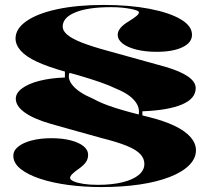

<svg xmlns="http://www.w3.org/2000/svg" viewBox="-20 -743 849 778"><path d="M390 15Q321 15 257 6.5Q193 -2 143 -18.5Q93 -35 63.5 -58.5Q34 -82 34 -112Q34 -133 54 -149Q74 -165 109 -174Q144 -183 188 -183Q232 -183 265.5 -174.5Q299 -166 318 -151Q337 -136 337 -115Q337 -100 329 -87.5Q321 -75 302 -61Q283 -48 273.5 -38.5Q264 -29 264 -22Q264 -15 278 -8.5Q292 -2 317.5 2Q343 6 376 6Q434 6 476.5 -4.5Q519 -15 542 -34Q565 -53 565 -79Q565 -101 548 -119Q531 -137 492.5 -152.5Q454 -168 390 -184Q324 -202 271.5 -217Q219 -232 183 -242Q117 -261 80.5 -287Q44 -313 44 -343Q44 -366 69.5 -385Q95 -404 140 -415.5Q185 -427 243 -429V-457L264 -453Q250 -427 274 -397.5Q298 -368 357 -343Q373 -334 395.5 -324.5Q418 -315 446.5 -306Q475 -297 508 -288Q541 -279 578 -270Q644 -254 687.5 -233Q731 -212 752.5 -187Q774 -162 774 -134Q774 -101 746.5 -73.5Q719 -46 668 -26Q617 -6 546.5 4.5Q476 15 390 15ZM539 -268Q551 -301 528.5 -331Q506 -361 452 -383Q423 -397 391.5 -408Q360 -419 324 -430Q288 -441 243 -453Q175 -472 130.5 -492.5Q86 -513 64.5 -537Q43 -561 43 -587Q43 -627 88 -658Q133 -689 213.5 -706Q294 -723 400 -723Q504 -723 585 -707.5Q666 -692 712 -665Q758 -638 758 -602Q758 -570 719 -551.5Q680 -533 615 -533Q569 -533 533 -542Q497 -551 477 -566.5Q457 -582 457 -602Q457 -630 501 -656Q525 -671 534 -679Q543 -687 543 -693Q543 -697 534 -700.5Q525 -704 509.5 -707Q494 -710 474 -712Q454 -714 431 -714Q337 -714 285.5 -693Q234 -672 234 -635Q234 -618 253 -602Q272 -586 311.5 -570.5Q351 -555 413 -538Q478 -520 537.5 -503.5Q597 -487 651 -472Q712 -454 742.5 -432.5Q773 -411 773 -386Q773 -343 717 -319.5Q661 -296 557 -292V-264Z"/></svg>

Font: Kalnia SemiExpanded SemiBold
Style: Regular
Weight: 600
Width: 6
Designer: Frida Medrano
Foundry: Frida Medrano
Version: Version 1.105